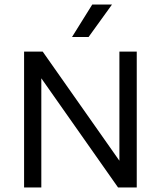

<svg xmlns="http://www.w3.org/2000/svg" viewBox="-20 -821 704 841"><path d="M85.5 0V-595H167L519.5 -93.5H503V-595H579V0H497L144.5 -501.5H161V0ZM295.5 -659 384 -801H470.5L368 -659Z"/></svg>

Font: Encode Sans SC Condensed Thin
Style: Regular
Weight: 400
Version: Version 3.002